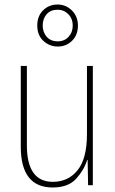

<svg xmlns="http://www.w3.org/2000/svg" viewBox="-20 -820 509 850"><path d="M325 -707Q325 -747 298.5 -773.5Q272 -800 235 -800Q197 -800 171 -774.5Q145 -749 145 -707Q145 -664 172 -639Q199 -614 236 -614Q273 -614 299 -639.5Q325 -665 325 -707ZM169 -707Q169 -737 186.5 -757Q204 -777 235 -777Q263 -777 282.5 -757Q302 -737 302 -707Q302 -677 283.5 -657Q265 -637 236 -637Q204 -637 186.5 -657.5Q169 -678 169 -707ZM365 -528V-227Q365 -118 323.5 -66.5Q282 -15 214 -15Q99 -15 99 -177V-528H72V-171Q72 10 213 10Q282 10 317 -28.5Q352 -67 366 -112H368L370 0H391V-528Z"/></svg>

Font: Noto Sans Display SemiCondensed Thin
Style: Regular
Weight: 250
Width: 4
Designer: Monotype Design team
Foundry: Monotype Imaging Inc.
Version: 1.000